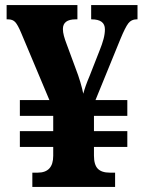

<svg xmlns="http://www.w3.org/2000/svg" viewBox="-20 -734 568 754"><path d="M107 0V-56H128Q189 -56 189 -122V-157H58V-219H189V-279H58V-341H174L63 -605Q50 -636 40 -647Q30 -658 12 -658H6V-714H284V-658H277Q227 -658 227 -620Q227 -608 231 -593Q235 -578 242 -560L276 -468Q288 -437 295.5 -411.5Q303 -386 307 -366Q311 -381 317 -398Q323 -415 332 -436L372 -538Q381 -560 386.5 -580.5Q392 -601 392 -619Q392 -658 340 -658H338V-714H520V-658H516Q496 -658 484 -642.5Q472 -627 453 -581L355 -341H480V-279H349V-219H480V-157H349V-123Q349 -87 364 -71.5Q379 -56 411 -56H432V0Z"/></svg>

Font: Noto Serif SemiCondensed ExtraBold
Style: Regular
Weight: 800
Width: 4
Designer: Monotype Design Team
Foundry: Monotype Imaging Inc.
Version: Version 2.015